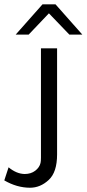

<svg xmlns="http://www.w3.org/2000/svg" viewBox="-81 -670 404 895"><path d="M-61 170.9 -41 109.9Q-3.9 140.6 34.2 141.1Q63 141.1 83 126Q103 110.8 107.9 89.8Q109.9 82 109.9 64.9V-444.8H185.1V49.8Q185.1 132.8 146 168.9Q106.9 205.1 59.1 205.1Q-2 205.1 -61 170.9ZM-7.8 -508.8 117.2 -649.9H177.7L302.7 -508.8H242.2L147 -607.9L52.7 -508.8Z"/></svg>

Font: CMU Sans Serif
Style: Medium
Weight: 500
Version: Version 0.7.0